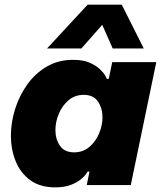

<svg xmlns="http://www.w3.org/2000/svg" viewBox="-20 -798 694 828"><path d="M183 -589 358 -778H505L600 -589H466L421 -691L331 -589ZM295 -540Q339 -540 367 -527.5Q395 -515 411.5 -499Q428 -483 434.5 -470.5Q441 -458 441 -458H449L464 -530H654L544 0H354L366 -58H358Q358 -58 351 -47.5Q344 -37 328 -24Q312 -11 285 -0.5Q258 10 218 10Q153 10 110.5 -21Q68 -52 47.5 -103Q27 -154 27 -213Q27 -270 45 -327.5Q63 -385 97.5 -433.5Q132 -482 182 -511Q232 -540 295 -540ZM341 -389Q303 -389 275.5 -365.5Q248 -342 233.5 -307Q219 -272 219 -237Q219 -198 238.5 -169.5Q258 -141 300 -141Q338 -141 365.5 -164.5Q393 -188 407.5 -223Q422 -258 422 -292Q422 -331 402.5 -360Q383 -389 341 -389Z"/></svg>

Font: Be Vietnam Pro Black
Style: Italic
Weight: 900
Italic angle: -12°
Designer: Lam Bao, Tony Le, Vietanh Nguyen
Foundry: Yellow Type Foundry
Version: Version 1.002; ttfautohint (v1.8.3)